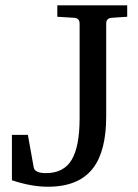

<svg xmlns="http://www.w3.org/2000/svg" viewBox="-20 -691 519 723"><path d="M459 -627.9 400.9 -624Q379.9 -622.6 379.9 -602.1V-252.9Q379.9 -122.6 330.6 -58.1Q277.3 12.2 160.2 12.2Q98.1 12.2 24.9 -12.2V-183.1H85L106.9 -61Q110.8 -39.1 152.8 -39.1Q220.2 -39.1 250 -89.4Q279.8 -139.6 279.8 -246.1V-602.1Q279.8 -622.6 258.8 -624L195.8 -627.9V-670.9H459Z"/></svg>

Font: Ezra SIL SR
Style: Regular
Weight: 400
Designer: Development by SIL's NRSI team. OpenType tables by Ralph Hancock ( hancock@dircon.co.uk ).
Foundry: Development by SIL's NRSI team.
Version: Version 2.51; 2007